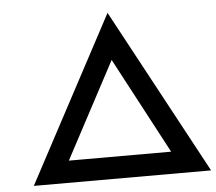

<svg xmlns="http://www.w3.org/2000/svg" viewBox="-51 -777 938 833"><g transform="rotate(-5 417.5 -360.0)"><path d="M63 0 447 -720 835 0ZM207 -64 169 -96H735L688 -61L439 -530H455Z"/></g></svg>

Font: Lexend Mega
Style: Regular
Weight: 400
Designer: Bonnie Shaver-Troup, Thomas Jockin
Foundry: Lexend
Version: Version 1.007